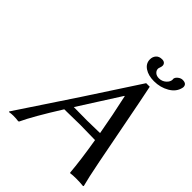

<svg xmlns="http://www.w3.org/2000/svg" viewBox="-226 -948 1081 1081"><g transform="rotate(45 314.5 -407.0)"><path d="M375 -273.9Q416.5 -273.9 478 -275.9Q457 -396.5 429.2 -521H426.8L270 -274.9Q286.6 -274.9 323.7 -274.4Q360.8 -273.9 375 -273.9ZM624 0 620.1 2.9Q594.7 0 565.9 0Q536.1 0 519 2.9L516.1 0Q509.3 -86.9 485.8 -228Q409.7 -230 368.2 -230Q316.4 -230 240.2 -228V-227.1Q143.6 -73.2 109.9 0L105 2.9Q86.9 0 64 0Q49.3 0 32.2 2.9L29.8 0Q269 -357.9 462.9 -658.2H491.2Q508.3 -577.1 537.4 -425Q566.4 -272.9 588.9 -159.4Q611.3 -45.9 624 0ZM626 -784.2Q617.2 -744.1 576.7 -720.5Q536.1 -696.8 485.8 -696.8Q440.9 -696.8 411.9 -716.1Q382.8 -735.4 382.8 -768.1Q382.8 -788.6 395.3 -802.7Q407.7 -816.9 431.2 -816.9Q444.8 -816.9 451.9 -810.1Q459 -803.2 459 -793Q459 -785.6 455.6 -776.4Q452.1 -767.1 452.1 -763.2Q452.1 -748.5 463.6 -738.3Q475.1 -728 494.1 -728Q518.6 -728 536.4 -743.9Q554.2 -759.8 554.2 -778.8Q554.2 -779.3 553.7 -779.8Q553.2 -780.3 553.2 -780.8Q553.2 -794.4 567.1 -805.7Q581.1 -816.9 595.2 -816.9Q627 -816.9 627 -791Q627 -790 626.5 -787.6Q626 -785.2 626 -784.2Z"/></g></svg>

Font: Linear Smooth
Style: Italic
Weight: 400
Designer: Philipp H. Poll, Flanker
Foundry: Philipp H. Poll, reworked by Flanker
Version: Version 1.061 | FøM Fix